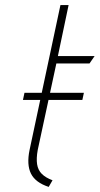

<svg xmlns="http://www.w3.org/2000/svg" viewBox="-20 -720 391 753"><path d="M303 -328 309 -356H76L70 -328ZM128 -132 201 -471H331L351 -500H207L249 -700H217L96 -132Q84 -74 101.5 -39Q119 -4 171 13L186 -13Q159 -23 144 -38Q129 -53 125.5 -76Q122 -99 128 -132Z"/></svg>

Font: Advent Pro ExtraLight
Style: Italic
Weight: 250
Italic angle: -12°
Version: Version 3.000